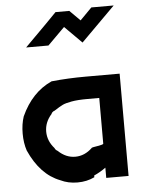

<svg xmlns="http://www.w3.org/2000/svg" viewBox="-57 -879 710 935"><g transform="rotate(-5 297.5 -411.5)"><path d="M425 -50Q397.5 -30 367.5 -16.7V-8.3Q330 10 284.2 10Q238.3 10 200.8 -8.3Q105 -45 50.8 -166.7Q38.3 -204.2 38.3 -250Q38.3 -295.8 50.8 -333.3Q102.5 -447.5 200.8 -491.7Q282.5 -500 367.5 -500H534.2V0H425ZM367.5 -151.7V-152.5Q370.8 -154.2 396.7 -158.3Q422.5 -162.5 425 -166.7V-390.8H367.5Q319.2 -390.8 289.6 -385.4Q260 -380 245.8 -373.3Q231.7 -366.7 200.8 -346.7V-347.5Q189.2 -341.7 186.7 -333.3Q153.3 -295.8 153.3 -250Q153.3 -204.2 186.7 -166.7Q190 -157.5 200.8 -151.7Q238.3 -115.8 284.2 -115.8Q330 -115.8 367.5 -151.7ZM367.5 -666.7 284.2 -750 200.8 -666.7H91.7Q228.3 -803.3 249.2 -825.8H316.7L367.5 -775L425 -833.3H534.2Z"/></g></svg>

Font: 0xA000
Style: Bold
Weight: 700
Version: Version 0.1